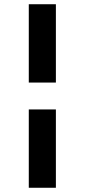

<svg xmlns="http://www.w3.org/2000/svg" viewBox="-20 -750 401 907"><path d="M116 137V-233H244V137ZM116 -360V-730H244V-360Z"/></svg>

Font: Arima Thin
Style: Bold
Weight: 700
Version: Version 1.100